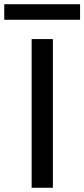

<svg xmlns="http://www.w3.org/2000/svg" viewBox="-76 -884 397 904"><path d="M73 0V-700H173V0ZM-56 -791V-864H301V-791Z"/></svg>

Font: DM Sans 17pt Medium
Style: Regular
Weight: 500
Version: Version 4.004;gftools[0.9.30]